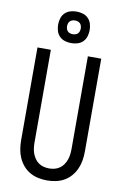

<svg xmlns="http://www.w3.org/2000/svg" viewBox="-105 -1036 710 1103"><g transform="rotate(10 250.0 -484.5)"><path d="M250 8Q224 8 198 2.5Q172 -3 149.5 -16Q127 -29 110 -49Q93 -69 82.5 -93Q72 -117 68 -143Q64 -169 64 -195V-735H142V-195Q142 -179 144 -162.5Q146 -146 151.5 -131Q157 -116 166 -102.5Q175 -89 188.5 -79.5Q202 -70 218 -66Q234 -62 250 -62Q266 -62 282 -66Q298 -70 311.5 -79.5Q325 -89 334 -102.5Q343 -116 348.5 -131Q354 -146 356 -162.5Q358 -179 358 -195V-735H436V-195Q436 -169 432 -143Q428 -117 417.5 -93Q407 -69 390 -49Q373 -29 350.5 -16Q328 -3 302 2.5Q276 8 250 8ZM250 -793Q231 -793 213 -798.5Q195 -804 182 -817Q169 -830 163.5 -848Q158 -866 158 -885Q158 -904 163.5 -922Q169 -940 182 -953Q195 -966 213 -971.5Q231 -977 250 -977Q269 -977 287 -971.5Q305 -966 318 -953Q331 -940 336.5 -922Q342 -904 342 -885Q342 -866 336.5 -848Q331 -830 318 -817Q305 -804 287 -798.5Q269 -793 250 -793ZM250 -845Q258 -845 266 -847.5Q274 -850 279.5 -855.5Q285 -861 287.5 -869Q290 -877 290 -885Q290 -893 287.5 -901Q285 -909 279.5 -914.5Q274 -920 266 -922.5Q258 -925 250 -925Q242 -925 234 -922.5Q226 -920 220.5 -914.5Q215 -909 212.5 -901Q210 -893 210 -885Q210 -877 212.5 -869Q215 -861 220.5 -855.5Q226 -850 234 -847.5Q242 -845 250 -845Z"/></g></svg>

Font: Iosevka Term Curly
Style: Regular
Weight: 400
Designer: Belleve Invis
Foundry: Belleve Invis
Version: Version 32.3.0